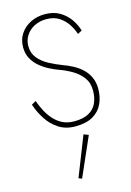

<svg xmlns="http://www.w3.org/2000/svg" viewBox="-150 -781 807 1185"><g transform="rotate(-15 253.0 -189.0)"><path d="M68 -206 40 -190Q57 -139 86.5 -93.5Q116 -48 160.5 -19.5Q205 9 265 9Q335 9 378 -16Q421 -41 441 -84Q461 -127 461 -179Q461 -222 445.5 -254.5Q430 -287 405 -310Q380 -333 349 -349.5Q318 -366 289 -376Q247 -392 206 -413.5Q165 -435 138.5 -467Q112 -499 112 -544Q112 -583 132 -613Q152 -643 185.5 -660Q219 -677 261 -677Q310 -677 343 -655.5Q376 -634 396.5 -602.5Q417 -571 428 -538L455 -553Q445 -589 420.5 -625Q396 -661 356.5 -685Q317 -709 260 -709Q210 -709 169 -688.5Q128 -668 103.5 -631.5Q79 -595 79 -546Q79 -504 96.5 -472.5Q114 -441 142 -418Q170 -395 201.5 -379Q233 -363 262 -353Q301 -339 339 -316.5Q377 -294 402 -260.5Q427 -227 427 -177Q427 -132 411 -97Q395 -62 359.5 -42.5Q324 -23 267 -23Q225 -23 193.5 -38.5Q162 -54 138 -80.5Q114 -107 97 -139.5Q80 -172 68 -206ZM300 69 200 323 221 331 331 81Z"/></g></svg>

Font: Jost ExtraLight
Style: Regular
Weight: 250
Version: Version 3.710